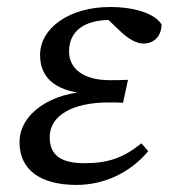

<svg xmlns="http://www.w3.org/2000/svg" viewBox="-20 -507 475 540"><path d="M195.5 13.1C271.1 13.1 344.9 -19.8 396.9 -81.8L377.7 -104C327.7 -63.1 283.5 -48 218.4 -48C151.7 -48 119.8 -69.8 119.8 -121.5C119.8 -182.2 184.3 -218.9 285.6 -218.9C300.8 -218.9 314.1 -218.9 326 -217.9L340 -282.5C314.1 -281.5 312.8 -281.5 288.7 -281.5C215.2 -281.5 174.2 -313.4 174.2 -362.2C174.2 -419 216.3 -450.9 290.6 -450.9C310.9 -450.9 328.1 -449 351.4 -443.9L346.4 -461.3L274.3 -461.2L315.6 -421.7C339.7 -398.5 362.8 -384.5 383 -384.5C413.1 -384.5 433.5 -404.5 434.5 -438C416.3 -468.3 360 -487.3 289.5 -487.3C176.8 -487.3 92.7 -429.4 92.7 -352.1C92.7 -283.2 143 -246.1 238.7 -242.9L240.7 -250C124.2 -249 34.9 -187.3 34.9 -107.2C34.9 -30 92.4 13.1 195.5 13.1Z"/></svg>

Font: Source Serif Variable
Style: Italic
Weight: 389
Italic angle: -12°
Designer: Frank Grießhammer
Foundry: Adobe Systems Incorporated
Version: Version 3.001;hotconv 1.0.111;makeotfexe 2.5.65597